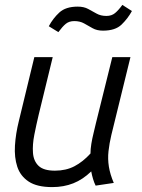

<svg xmlns="http://www.w3.org/2000/svg" viewBox="-20 -751 579 783"><path d="M193 12Q131 12 97 -10.5Q63 -33 50.5 -71Q38 -109 41 -157.5Q44 -206 57 -258L120 -518H195L138 -284Q128 -242 120 -201.5Q112 -161 114.5 -127.5Q117 -94 137.5 -74.5Q158 -55 204 -55Q249 -55 283.5 -73Q318 -91 349 -125Q349 -143 352.5 -164.5Q356 -186 361.5 -208Q367 -230 371 -248L438 -518H512L434 -200Q426 -166 422.5 -134.5Q419 -103 424 -71.5Q429 -40 444 -5L370 6Q364 -6 359.5 -21Q355 -36 352 -52Q318 -19 279 -3.5Q240 12 193 12ZM218 -620 179 -644Q196 -676 222 -700Q248 -724 297 -724Q322 -724 339.5 -714.5Q357 -705 374 -695.5Q391 -686 414 -686Q435 -686 449 -697.5Q463 -709 479 -731L518 -706Q501 -675 475.5 -650.5Q450 -626 400 -626Q375 -626 357.5 -636Q340 -646 323 -655.5Q306 -665 283 -665Q262 -665 248.5 -654Q235 -643 218 -620Z"/></svg>

Font: Ubuntu Sans
Style: Italic
Weight: 400
Italic angle: -13.5°
Designer: Dalton Maag Ltd
Foundry: Dalton Maag Ltd
Version: Version 1.006